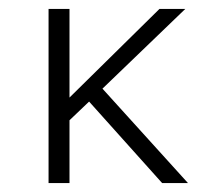

<svg xmlns="http://www.w3.org/2000/svg" viewBox="-20 -411 492 431"><path d="M180 -183 136 -141V0H89V-391H136V-192L338 -391H396L210 -212L402 0H344Z"/></svg>

Font: Josefin Sans Light
Style: Regular
Weight: 300
Designer: Santiago Orozco
Foundry: Typemade
Version: Version 2.000